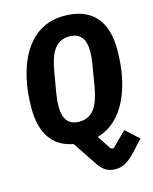

<svg xmlns="http://www.w3.org/2000/svg" viewBox="-133 -797 865 1088"><g transform="rotate(-15 300.0 -252.5)"><path d="M405.9 204.9C451 204.9 480.8 191.1 540.1 126.1L588.1 73.2L512.1 3.9L426.8 88.1L410.9 84.2L356.9 2.1C523.1 -44 592 -240.1 592 -447.1C592 -610.1 518.1 -709.9 349.1 -709.9C127.1 -709.9 35.9 -487.9 35.9 -251.1C35.9 -110.1 90.9 -17 214.8 6L307.9 146C329.9 177.9 355.8 204.9 405.9 204.9ZM187.1 -218C187.1 -242.9 188.9 -266 192.8 -290.1L213.1 -410.2C231.9 -524.1 264.9 -589.8 349.1 -589.8C411.9 -589.8 441.1 -549 441.1 -480.1C441.1 -454.9 438.9 -432.2 435 -408L415.1 -288C396 -174 362.9 -108 279.1 -108C215.9 -108 187.1 -149.1 187.1 -218Z"/></g></svg>

Font: Margiela Mono Italic Bold It
Style: Regular
Weight: 700
Designer: Mike Abbink, Paul van der Laan, Pieter van Rosmalen
Foundry: Bold Monday
Version: Version 2.003 2021